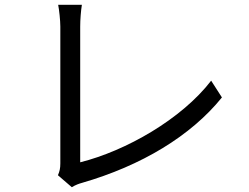

<svg xmlns="http://www.w3.org/2000/svg" viewBox="-20 -764 1040 802"><path d="M280 18C296 8 311 3 322 0C571 -72 777 -196 907 -357L862 -427C738 -266 506 -134 315 -86V-653C315 -682 318 -719 322 -744H223C227 -724 232 -679 232 -653V-81C232 -61 229 -48 222 -32Z"/></svg>

Font: Noto Sans T Chinese Regular
Style: Regular
Weight: 400
Designer: Ryoko NISHIZUKA (kana & ideographs); Paul D. Hunt (Latin, Greek & Cyrillic); Wenlong ZHANG (bopomofo); Sandoll Communica
Foundry: Adobe Systems Incorporated
Version: Version 1.000;PS 1;hotconv 1.0.78;makeotf.lib2.5.61930